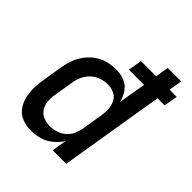

<svg xmlns="http://www.w3.org/2000/svg" viewBox="-202 -869 1011 1011"><g transform="rotate(45 303.5 -363.5)"><path d="M190 8Q222 8 254 -1Q286 -10 313 -32Q340 -54 358 -82L344 0H445L541 -584H594L607 -661H554L566 -735H466L454 -661H341L328 -584H441L415 -430Q408 -461 390.5 -487.5Q373 -514 343 -526Q313 -538 280 -538Q249 -538 218 -530Q187 -522 160 -503Q133 -484 113 -457Q93 -430 82.5 -400.5Q72 -371 67 -340L49 -230Q43 -197 42.5 -163Q42 -129 49.5 -97.5Q57 -66 76 -40.5Q95 -15 125.5 -3.5Q156 8 190 8ZM244 -79Q218 -79 195 -88.5Q172 -98 159 -119Q146 -140 144 -165Q142 -190 147 -216L165 -326Q169 -351 180 -374.5Q191 -398 211 -416.5Q231 -435 256 -443Q281 -451 306 -451Q332 -451 354.5 -439.5Q377 -428 387.5 -405Q398 -382 398.5 -355.5Q399 -329 394 -303L376 -193Q372 -170 362 -148Q352 -126 332.5 -109.5Q313 -93 290 -86Q267 -79 244 -79Z"/></g></svg>

Font: Iosevka Sparkle Medium Oblique
Style: Regular
Weight: 500
Italic angle: -9°
Designer: Belleve Invis
Foundry: Belleve Invis
Version: Version 4.5.0; ttfautohint (v1.8.3)